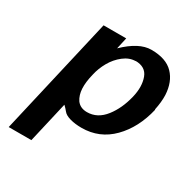

<svg xmlns="http://www.w3.org/2000/svg" viewBox="-163 -653 961 989"><g transform="rotate(30 318.0 -158.0)"><path d="M627 -256.8H628.9Q600.6 -135.7 526.6 -60.8Q452.6 14.2 346.2 14.2Q308.6 14.2 278.3 5.9Q248 -2.4 235.8 -18.1Q224.1 -32.7 210.9 -44.9L154.8 198.2H20L181.2 -500H315.9L300.8 -432.1Q385.3 -514.2 458 -514.2Q545.9 -514.2 589.1 -469.2Q632.3 -424.3 636.2 -348.1Q637.7 -307.1 627 -256.8ZM415 -423.8 417 -422.9Q380.4 -422.9 346.4 -396.5Q312.5 -370.1 290.8 -331.8Q269 -293.5 259.8 -252Q247.1 -201.2 249 -163.1Q251 -125 269 -98.1Q290 -69.8 330.1 -69.8Q392.6 -69.8 436 -126Q477.1 -178.7 496.1 -256.8Q512.7 -324.7 494.1 -375Q476.1 -423.8 415 -423.8Z"/></g></svg>

Font: Perun
Style: Bold Italic
Weight: 700
Italic angle: -12°
Foundry: Copyright (c) Stefan Peev, Context Ltd, 2016
Version: Version 001.000